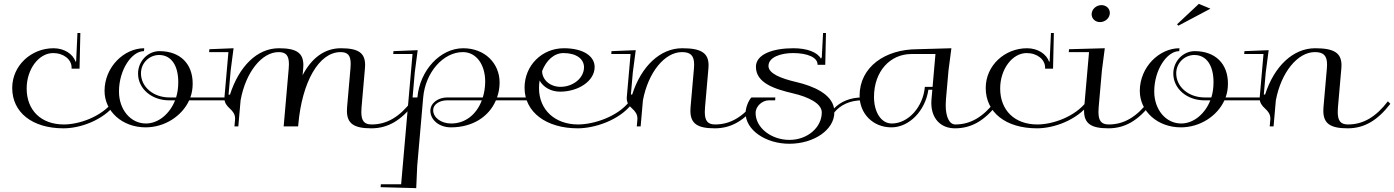

<svg xmlns="http://www.w3.org/2000/svg" viewBox="-20 -655 7225 995"><path d="M396.4 -484.1H381.4L374.6 -338.5L372.1 -334.2C358.2 -375.4 313.2 -405 257.4 -405C142.3 -405 43.3 -316 43.3 -199C43.3 -72.7 147 10 309.1 10C395.6 10 513.7 -31 580.2 -117L567.4 -130C505.3 -49 389.6 -10 310.9 -10C192.9 -10 118.2 -83.6 118.2 -196.4C118.2 -296.9 181.4 -380 255.2 -380C309.7 -380 351 -347 351 -305V-299L392.2 -299.1Z M727.4 -405C622.3 -405 521.8 -307.2 521.8 -183.9C521.8 -78.2 613.7 5 734.6 5C833.8 5 923.3 -53.7 960.3 -135H1166.8L1168.1 -150H966.4C974.5 -172.4 978.5 -194.3 978.5 -222.3C978.5 -323.8 914.2 -390 806.1 -390C747.4 -390 695.4 -339 695.4 -273.6C695.4 -196.1 765.2 -135 856.8 -135H887.3C859.8 -64.9 800.6 -15 736.3 -15C656.2 -15 596.6 -87.6 596.6 -180.6C596.6 -293 662.3 -390 726.1 -390ZM892.6 -150H858.1C774.4 -150 710.5 -205.1 710.5 -274.9C710.5 -328.7 753.8 -370 804.4 -370C868.1 -370 903.8 -314.9 903.8 -229.5C903.8 -199.7 900.1 -174 892.6 -150Z M1065 -400 1063.7 -385H1163.7L1143.1 -150C1143 -148.4 1143 -146.9 1143 -145.4C1143 -122.9 1154.5 -107.4 1171 -92.5C1187.1 -77.9 1198.3 -62.7 1198.3 -40.9C1198.3 -39 1198.2 -37 1198.1 -35L1195 0H1215L1226.8 -135C1252.8 -279.7 1336.3 -385 1423.7 -385C1461.6 -385 1477.3 -367.8 1477.3 -322.8C1477.3 -315.9 1477 -308.3 1476.2 -300L1450 0H1525C1525.3 -3.3 1525.6 -6.7 1525.9 -10C1545 -229 1632.1 -385 1744.7 -385C1782.4 -385 1797.4 -368 1797.4 -323.7C1797.4 -316.6 1797 -308.7 1796.2 -300L1778.7 -100C1778.2 -93.3 1777.9 -86.9 1777.9 -80.8C1777.9 -14.9 1813.8 10 1904.1 10C1990.6 10 2058.7 -31 2125.2 -117L2112.4 -130C2050.3 -49 1984.6 -10 1905.9 -10C1868.2 -10 1852.5 -28 1852.5 -74.8C1852.5 -82.4 1852.9 -90.8 1853.7 -100L1871.2 -300C1871.8 -306.3 1872.1 -312.3 1872.1 -318C1872.1 -381.1 1836.9 -405 1746.4 -405C1661.2 -405 1594.1 -353.1 1548.2 -265.3C1549.2 -276.9 1550.2 -288.4 1551.2 -300C1551.8 -306.2 1552.1 -312 1552.1 -317.6C1552.1 -381 1516 -405 1425.4 -405C1311.8 -405 1218.7 -310.6 1171.7 -164.3L1164.4 -164.5L1175.4 -290L1190.4 -405Z M2144.6 -395 2019.1 -390 2017.8 -375H2117.8L2058.8 300H1953.8L1952.4 315L2137 320L2142.1 205L2173.1 -150C2184.5 -279.7 2276.6 -385 2378.7 -385C2449.8 -385 2494.4 -318.5 2494.4 -232.6C2494.4 -201.6 2489.5 -174.6 2482 -150H2298.1C2250.5 -150 2210.3 -121 2210.3 -81.1C2210.3 -33 2256.4 5 2316.6 5C2427.2 5 2513.2 -48.7 2550 -135H2756.8L2758.1 -150H2555.8C2563.9 -173.5 2569.1 -198 2569.1 -227.3C2569.1 -326.9 2492.7 -405 2380.4 -405C2261.8 -405 2155.4 -290.8 2143.1 -150H2118.1L2129.5 -280ZM2476.9 -135C2448.9 -60.6 2390.5 -15 2318.3 -15C2265.4 -15 2224.8 -45.7 2224.8 -84.4C2224.8 -114 2257.5 -135 2296.8 -135Z M2698.4 -200.5C2698.4 -73.4 2811.3 10 2974.1 10C3060.6 10 3188.7 -31 3255.2 -117L3242.4 -130C3180.3 -49 3054.6 -10 2975.9 -10C2857.1 -10 2773.3 -84.6 2773.3 -198.7C2773.3 -212.1 2774.5 -225.9 2776.4 -237.8C2795.4 -203.3 2835 -180 2882.7 -180C2976.4 -180 3061.6 -234.7 3061.6 -307.5C3061.6 -366.3 2999.2 -405 2902.4 -405C2788.7 -405 2698.4 -316 2698.4 -200.5ZM2789.4 -286.8C2810.7 -341.8 2851.1 -380 2900.2 -380C2965 -380 3006.5 -350.8 3006.5 -306.5C3006.5 -249 2948.1 -205 2884.9 -205C2830.9 -205 2789.7 -241 2789.4 -286.8Z M3149.1 -390 3147.8 -375H3247.8L3228.1 -150C3228 -148.4 3228 -146.9 3228 -145.4C3228 -122.9 3239.5 -107.4 3256 -92.5C3272.1 -77.9 3283.3 -62.7 3283.3 -40.9C3283.3 -39 3283.2 -37 3283.1 -35L3280 0H3300L3311.8 -135C3339.1 -280.6 3425.1 -385 3513.7 -385C3558.8 -385 3577.2 -367.1 3577.2 -320.3C3577.2 -314.1 3576.9 -307.3 3576.2 -300L3558.7 -100C3558.2 -93.3 3557.9 -86.9 3557.9 -80.8C3557.9 -14.9 3593.8 10 3684.1 10C3770.6 10 3838.7 -31 3905.2 -117L3892.4 -130C3830.3 -49 3764.6 -10 3685.9 -10C3648.2 -10 3632.5 -28 3632.5 -74.8C3632.5 -82.4 3632.9 -90.8 3633.7 -100L3651.2 -300C3651.8 -305.8 3652 -311.3 3652 -316.6C3652 -380.8 3613.3 -405 3515.4 -405C3401.5 -405 3303.3 -312.2 3256.1 -165H3249.4L3259.5 -280L3274.6 -395Z M4260.4 -484.1H4245.4L4238.8 -358.5L4234.5 -350.8C4216 -384.3 4163.5 -405 4091.2 -405C3984.3 -405 3897.4 -373.4 3897.4 -309C3897.4 -224.8 3993.6 -193.7 4090.6 -171C4168.4 -152.9 4238.7 -119.2 4238.7 -72.5C4238.7 6.2 4163.7 70 4071.3 70C3977.2 70 3895.8 7.5 3895.8 -69.5C3895.8 -106.1 3931.8 -135 3964.1 -135H3997.1L3997.9 -150H3873.9C3858.4 -133.6 3843.8 -96.5 3843.8 -69.2C3843.8 18.7 3948 90 4070.3 90C4199.2 90 4303.8 17.1 4303.8 -72.6C4335 -110.7 4383.9 -135 4448.1 -135H4488.1L4488.9 -150H4448.9C4386.3 -150 4336.6 -128.4 4302.4 -93.2C4289.8 -167.9 4196.3 -208.8 4106.7 -229.8C4026.3 -248.6 3962.5 -274 3962.5 -313.1C3962.5 -359.2 4027.2 -380 4089.9 -380C4166.5 -380 4216.8 -356.5 4216.8 -321.1L4216.7 -319.1H4256.7Z M4827.8 -375 4812.9 -205H4772.9C4763.8 -100.1 4686.9 -15 4601.3 -15C4545.8 -15 4509.3 -74.8 4509.3 -152.5C4509.3 -285.6 4593.3 -375 4702.8 -375ZM4910.4 -405 4735 -400C4565.1 -400 4434.6 -306.6 4434.6 -158.6C4434.6 -66.9 4503.1 5 4599.6 5C4692 5 4775.2 -81.1 4791.2 -190H4811.6L4807.2 -140C4806.7 -133.6 4806.4 -127.4 4806.4 -121.4C4806.4 -41.8 4853.8 10 4929.1 10C5015.6 10 5083.7 -31 5150.2 -117L5137.4 -130C5075.3 -49 5009.6 -10 4930.9 -10C4899.7 -10 4880.9 -49.1 4880.9 -110.3C4880.9 -119.7 4881.3 -129.6 4882.2 -140L4895.4 -290Z M5441.4 -484.1H5426.4L5419.6 -338.5L5417.1 -334.2C5403.2 -375.4 5358.2 -405 5302.4 -405C5187.3 -405 5088.3 -316 5088.3 -199C5088.3 -72.7 5192 10 5354.1 10C5440.6 10 5558.7 -31 5625.2 -117L5612.4 -130C5550.3 -49 5434.6 -10 5355.9 -10C5237.9 -10 5163.2 -83.6 5163.2 -196.4C5163.2 -296.9 5226.4 -380 5300.2 -380C5354.7 -380 5396 -347 5396 -305V-299L5437.2 -299.1Z M5705.4 -405 5520 -400 5518.7 -385H5623.7L5598.7 -100C5598.2 -93.3 5597.9 -86.9 5597.9 -80.8C5597.9 -14.9 5633.8 10 5724.1 10C5810.6 10 5878.7 -31 5945.2 -117L5932.4 -130C5870.3 -49 5804.6 -10 5725.9 -10C5688.2 -10 5672.5 -28 5672.5 -74.8C5672.5 -82.4 5672.9 -90.8 5673.7 -100L5690.4 -290ZM5688.2 -628.5C5661.6 -628.5 5637.2 -607.8 5637.2 -580.9C5637.2 -558.3 5655.9 -540.5 5680.5 -540.5C5707.2 -540.5 5731.5 -561.2 5731.5 -588.1C5731.5 -610.7 5712.9 -628.5 5688.2 -628.5Z M6092.4 -405C5987.3 -405 5886.8 -307.2 5886.8 -183.9C5886.8 -78.2 5978.7 5 6099.6 5C6198.8 5 6288.3 -53.7 6325.3 -135H6531.8L6533.1 -150H6331.4C6339.5 -172.4 6343.5 -194.3 6343.5 -222.3C6343.5 -323.8 6279.2 -390 6171.1 -390C6112.4 -390 6060.4 -339 6060.4 -273.6C6060.4 -196.1 6130.2 -135 6221.8 -135H6252.3C6224.8 -64.9 6165.6 -15 6101.3 -15C6021.2 -15 5961.6 -87.6 5961.6 -180.6C5961.6 -293 6027.3 -390 6091.1 -390ZM6257.6 -150H6223.1C6139.4 -150 6075.5 -205.1 6075.5 -274.9C6075.5 -328.7 6118.8 -370 6169.4 -370C6233.1 -370 6268.8 -314.9 6268.8 -229.5C6268.8 -199.7 6265.1 -174 6257.6 -150ZM6079.8 -529 6086.8 -522 6252.8 -610 6192.8 -635Z M6429.1 -390 6427.8 -375H6527.8L6508.1 -150C6508 -148.4 6508 -146.9 6508 -145.4C6508 -122.9 6519.5 -107.4 6536 -92.5C6552.1 -77.9 6563.3 -62.7 6563.3 -40.9C6563.3 -39 6563.2 -37 6563.1 -35L6560 0H6580L6591.8 -135C6619.1 -280.6 6705.1 -385 6793.7 -385C6838.8 -385 6857.2 -367.1 6857.2 -320.3C6857.2 -314.1 6856.9 -307.3 6856.2 -300L6838.7 -100C6838.2 -93.3 6837.9 -86.9 6837.9 -80.8C6837.9 -14.9 6873.8 10 6964.1 10C7050.6 10 7118.7 -31 7185.2 -117L7172.4 -130C7110.3 -49 7044.6 -10 6965.9 -10C6928.2 -10 6912.5 -28 6912.5 -74.8C6912.5 -82.4 6912.9 -90.8 6913.7 -100L6931.2 -300C6931.8 -305.8 6932 -311.3 6932 -316.6C6932 -380.8 6893.3 -405 6795.4 -405C6681.5 -405 6583.3 -312.2 6536.1 -165H6529.4L6539.5 -280L6554.6 -395Z"/></svg>

Font: Galberik
Style: Regular
Weight: 400
Designer: Gluk
Foundry: Gluk
Version: Version 0.50